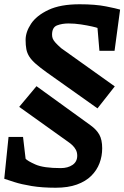

<svg xmlns="http://www.w3.org/2000/svg" viewBox="-62 -717 583 900"><path d="M199 163Q135 163 86.5 155Q38 147 5.5 136.5Q-27 126 -42 121L-22 -75H46L58 27Q66 37 104 54Q142 71 223 71Q256 71 278 56Q300 41 300 13Q300 -3 293.5 -15Q287 -27 277.5 -36Q268 -45 259 -51L28 -216L109 -313L362 -130Q390 -110 403.5 -86Q417 -62 417 -22Q417 15 404.5 48Q392 81 366 107Q340 133 298.5 148Q257 163 199 163ZM395 -209 158 -377Q126 -400 106 -417.5Q86 -435 75.5 -451.5Q65 -468 61.5 -486.5Q58 -505 58 -530Q58 -567 83.5 -605.5Q109 -644 165 -670.5Q221 -697 311 -697Q385 -697 435 -687Q485 -677 501 -672L475 -479H404L395 -586Q391 -588 369 -593Q347 -598 317.5 -602.5Q288 -607 259 -607Q229 -607 205.5 -598Q182 -589 182 -554Q182 -544 185.5 -535.5Q189 -527 198.5 -516.5Q208 -506 225 -491L476 -312Z"/></svg>

Font: Faustina Light ExtraBold
Style: Italic
Weight: 800
Italic angle: -8°
Version: Version 1.200